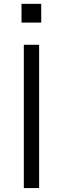

<svg xmlns="http://www.w3.org/2000/svg" viewBox="-20 -960 320 980"><path d="M89.8 0ZM101.6 0V-731.4H179.7V0ZM89.8 -844.7V-940.4H190.4V-844.7Z"/></svg>

Font: Batunionen A1
Style: Regular
Weight: 400
Designer: HanYang I&C Co.,Ltd.
Foundry: HanYang I&C Co.,Ltd.
Version: Version 2.50; ttfautohint (v1.6)